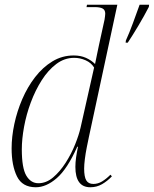

<svg xmlns="http://www.w3.org/2000/svg" viewBox="-20 -780 649 810"><path d="M511 -609Q526 -642 541 -683Q556 -724 569 -760H609L608 -751Q589 -714 564 -672Q539 -630 519 -600H510ZM131 10Q74 10 51.5 -36Q29 -82 29 -154Q29 -203 40.5 -257Q52 -311 74 -362Q96 -413 128 -454.5Q160 -496 201 -521Q242 -546 291 -546Q320 -546 342.5 -536Q365 -526 381 -510Q385 -530 389.5 -551.5Q394 -573 398 -592L421 -697Q422 -705 423 -711Q424 -717 424 -722Q424 -738 413 -744Q402 -750 380 -750H345L347 -760H475L355 -202Q351 -183 346 -158Q341 -133 338 -109Q335 -85 335 -69Q335 -34 344 -19Q353 -4 374 -4Q393 -4 410.5 -14.5Q428 -25 446 -43L452 -36Q433 -16 410.5 -3Q388 10 361 10Q298 10 298 -76Q298 -95 301 -116Q304 -137 309 -161H306Q264 -67 219.5 -28.5Q175 10 131 10ZM142 -7Q175 -7 204 -31.5Q233 -56 257 -93.5Q281 -131 297 -171Q313 -211 320 -242L377 -495Q365 -515 341.5 -525.5Q318 -536 293 -536Q252 -536 217.5 -510Q183 -484 156 -441.5Q129 -399 110 -348Q91 -297 81.5 -245Q72 -193 72 -150Q72 -71 91 -39Q110 -7 142 -7Z"/></svg>

Font: Noto Serif Display SemiCondensed ExtraLight
Style: Italic
Weight: 200
Width: 4
Italic angle: -12°
Designer: Monotype Design Team
Foundry: Monotype Imaging Inc.
Version: Version 2.009